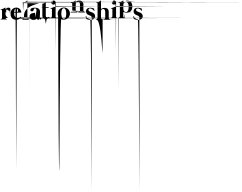

<svg xmlns="http://www.w3.org/2000/svg" viewBox="-20 -770 9433 7497"><path d="M308.6 -471.7Q319.3 -471.7 328.1 -470.7Q337.9 -468.8 344.7 -466.8Q352.5 -463.9 358.4 -460.9Q364.3 -457 368.2 -453.1Q372.1 -448.2 376 -443.4Q378.9 -438.5 380.9 -432.6Q382.8 -426.8 383.8 -420.9Q384.8 -414.1 384.8 -408.2Q384.8 -395.5 380.9 -356.4Q377.9 -317.4 370.1 -250Q362.3 -302.7 354.5 -330.1Q347.7 -356.4 338.9 -356.4Q324.2 -356.4 314.5 -358.4Q303.7 -360.4 297.9 -364.3Q293 -367.2 288.1 -371.1Q283.2 -375 279.3 -378.9Q275.4 -382.8 271.5 -386.7Q267.6 -390.6 264.6 -393.6Q261.7 -397.5 257.8 -399.4Q253.9 -400.4 249 -400.4Q244.1 -400.4 240.2 -399.4Q235.4 -397.5 231.4 -394.5Q226.6 -391.6 221.7 -351.6Q216.8 -310.5 212.9 -232.4Q209 -294.9 210.9 -319.3Q212.9 -342.8 219.7 -329.1Q207 -314.5 200.2 -296.9Q194.3 -278.3 194.3 -256.8Q194.3 -241.2 194.3 -225.6Q195.3 -209 198.2 -192.4Q204.1 -162.1 224.6 -133.8Q245.1 -104.5 293.9 -84Q244.1 -74.2 220.7 -66.4Q197.3 -57.6 201.2 -52.7Q204.1 -46.9 208 -43Q211.9 -38.1 215.8 -35.2Q220.7 -32.2 224.6 -29.3Q229.5 -27.3 234.4 -26.4Q238.3 -26.4 241.2 -25.4Q244.1 -24.4 246.1 -23.4Q248 -23.4 250 -22.5Q251 -21.5 252 -20.5Q252.9 -19.5 252.9 -18.6Q253.9 -17.6 252.9 -15.6Q252.9 -14.6 252 -13.7Q252 -12.7 250 -10.7Q249 -9.8 247.1 -9.8Q245.1 -8.8 244.1 -8.8Q231.4 -8.8 216.8 -8.8Q203.1 -8.8 194.3 -8.8Q193.4 -8.8 192.4 -8.8Q190.4 -8.8 190.4 -8.8Q166 -8.8 127 -8.8Q87.9 -8.8 64.5 -8.8Q63.5 -8.8 61.5 -8.8Q60.5 -8.8 58.6 -8.8Q49.8 -8.8 34.2 -8.8Q17.6 -8.8 8.8 -8.8Q6.8 -8.8 4.9 -9.8Q3.9 -9.8 2.9 -10.7Q2 -12.7 1 -13.7Q0 -14.6 0 -15.6Q0 -17.6 0 -18.6Q0 -19.5 1 -20.5Q2 -22.5 2.9 -23.4Q4.9 -23.4 6.8 -23.4Q8.8 -24.4 12.7 -25.4Q15.6 -26.4 19.5 -26.4Q24.4 -28.3 28.3 -30.3Q32.2 -32.2 37.1 -35.2Q41 -38.1 44.9 -42Q48.8 -46.9 52.7 -52.7Q55.7 -58.6 57.6 -66.4Q59.6 -74.2 59.6 -84Q59.6 -154.3 59.6 -233.4Q59.6 -312.5 59.6 -366.2Q59.6 -369.1 58.6 -371.1Q56.6 -373 53.7 -374Q53.7 -374 51.8 -374Q49.8 -374 46.9 -375Q43 -376 39.1 -377Q36.1 -377.9 32.2 -378.9Q28.3 -379.9 24.4 -379.9Q20.5 -380.9 16.6 -381.8Q13.7 -382.8 11.7 -383.8Q9.8 -384.8 8.8 -384.8Q4.9 -385.7 3.9 -386.7Q2 -388.7 2 -391.6Q2 -393.6 3.9 -396.5Q4.9 -398.4 8.8 -398.4Q18.6 -401.4 29.3 -404.3Q40 -407.2 50.8 -411.1Q62.5 -414.1 73.2 -418.9Q85 -422.9 96.7 -427.7Q108.4 -432.6 119.1 -438.5Q130.9 -443.4 140.6 -449.2Q152.3 -455.1 162.1 -460.9Q171.9 -466.8 179.7 -471.7Q182.6 -473.6 184.6 -473.6Q186.5 -474.6 189.5 -474.6Q191.4 -474.6 192.4 -472.7Q194.3 -470.7 194.3 -466.8Q194.3 -449.2 194.3 -428.7Q194.3 -408.2 194.3 -394.5Q203.1 -414.1 214.8 -428.7Q226.6 -443.4 242.2 -453.1Q256.8 -462.9 273.4 -466.8Q290 -471.7 308.6 -471.7Z M540 -276.4Q536.1 -276.4 534.2 -274.4Q532.2 -271.5 532.2 -267.6Q532.2 -242.2 534.2 -220.7Q537.1 -199.2 541 -179.7Q545.9 -162.1 552.7 -147.5Q558.6 -131.8 567.4 -120.1Q576.2 -108.4 586.9 -99.6Q597.7 -91.8 610.4 -85.9Q623 -81.1 637.7 -78.1Q653.3 -75.2 669.9 -75.2Q682.6 -75.2 694.3 -76.2Q706.1 -78.1 715.8 -80.1Q726.6 -83 735.4 -85.9Q744.1 -88.9 751 -91.8Q758.8 -95.7 764.6 -99.6Q770.5 -103.5 775.4 -106.4Q779.3 -109.4 783.2 -111.3Q787.1 -113.3 789.1 -114.3Q793 -115.2 795.9 -115.2Q797.9 -115.2 799.8 -113.3Q802.7 -110.4 802.7 -107.4Q802.7 -104.5 799.8 -99.6Q799.8 -98.6 797.9 -95.7Q795.9 -92.8 793 -87.9Q790 -84 2351.6 -78.1Q3913.1 -73.2 7038.1 -68.4Q3903.3 -62.5 2332 -55.7Q760.7 -49.8 752.9 -43.9Q746.1 -38.1 736.3 -32.2Q727.5 -26.4 716.8 -21.5Q707 -15.6 695.3 -11.7Q683.6 -6.8 669.9 -3.9Q657.2 0 641.6 1Q627 2.9 610.4 2.9Q585.9 2.9 562.5 -1Q539.1 -4.9 519.5 -12.7Q499 -21.5 481.4 -32.2Q464.8 -43.9 450.2 -58.6Q435.5 -74.2 424.8 -91.8Q414.1 -110.4 406.2 -131.8Q398.4 -154.3 394.5 -178.7Q391.6 -203.1 391.6 -231.4Q391.6 -260.7 395.5 -286.1Q400.4 -312.5 410.2 -335Q419.9 -357.4 432.6 -377Q445.3 -396.5 460.9 -411.1Q476.6 -426.8 495.1 -438.5Q512.7 -450.2 533.2 -458Q553.7 -466.8 574.2 -469.7Q594.7 -473.6 615.2 -473.6Q634.8 -473.6 652.3 -470.7Q668.9 -468.8 684.6 -462.9Q699.2 -458 711.9 -450.2Q724.6 -443.4 735.4 -435.5Q746.1 -426.8 754.9 -417Q763.7 -407.2 771.5 -397.5Q778.3 -386.7 784.2 -376Q790 -365.2 793.9 -355.5Q798.8 -344.7 801.8 -335Q804.7 -325.2 806.6 -315.4Q807.6 -305.7 808.6 -298.8Q810.5 -291 810.5 -286.1Q810.5 -284.2 809.6 -282.2Q808.6 -280.3 807.6 -279.3Q805.7 -278.3 803.7 -277.3Q800.8 -277.3 797.9 -277.3Q733.4 -276.4 661.1 -276.4Q587.9 -276.4 540 -276.4ZM534.2 -308.6Q534.2 -307.6 534.2 -306.6Q534.2 -305.7 535.2 -304.7Q536.1 -302.7 540 -302.7Q541 -302.7 543 -302.7Q545.9 -302.7 549.8 -302.7Q554.7 -302.7 559.6 -302.7Q565.4 -303.7 571.3 -303.7Q577.1 -303.7 584 -304.7Q590.8 -304.7 597.7 -304.7Q604.5 -304.7 610.4 -305.7Q617.2 -305.7 623 -305.7Q629.9 -305.7 635.7 -306.6Q640.6 -306.6 645.5 -306.6Q649.4 -306.6 652.3 -307.6Q656.2 -307.6 657.2 -307.6Q661.1 -307.6 665 -310.5Q669.9 -312.5 673.8 -315.4Q678.7 -318.4 680.7 -324.2Q683.6 -329.1 683.6 -336.9Q683.6 -344.7 682.6 -352.5Q681.6 -361.3 679.7 -371.1Q676.8 -380.9 673.8 -389.6Q670.9 -398.4 666 -407.2Q662.1 -415 656.2 -422.9Q651.4 -429.7 644.5 -436.5Q637.7 -442.4 628.9 1142.6Q621.1 2727.5 611.3 5902.3Q603.5 2727.5 596.7 1142.6Q590.8 -438.5 585 -439.5Q585 -439.5 585 -439.5Q579.1 -435.5 574.2 -429.7Q569.3 -423.8 565.4 -417Q561.5 -410.2 557.6 -403.3Q554.7 -396.5 550.8 -387.7Q547.9 -379.9 545.9 -372.1Q543.9 -364.3 542 -356.4Q541 -348.6 539.1 -341.8Q538.1 -335 537.1 -328.1Q536.1 -322.3 536.1 -317.4Q535.2 -312.5 534.2 -308.6Z M1049.8 -742.2Q1049.8 -746.1 1048.8 -748Q1046.9 -750 1044.9 -750Q1043 -750 1040 -749Q1038.1 -748 1035.2 -747.1Q1026.4 -741.2 1016.6 -735.4Q1006.8 -729.5 997.1 -723.6Q986.3 -718.8 975.6 -713.9Q963.9 -708 953.1 -703.1Q940.4 -698.2 2579.1 -694.3Q4217.8 -689.5 7506.8 -685.5Q4195.3 -682.6 2535.2 -679.7Q874 -675.8 864.3 -673.8Q860.4 -672.9 858.4 -670.9Q856.4 -668.9 856.4 -667Q857.4 -664.1 859.4 -662.1Q860.4 -661.1 864.3 -660.2Q864.3 -660.2 866.2 -659.2Q869.1 -659.2 872.1 -658.2Q876 -357.4 878.9 -356.4Q882.8 -355.5 886.7 -654.3Q890.6 -353.5 894.5 -352.5Q898.4 -351.6 901.4 -651.4Q905.3 -650.4 906.2 -649.4Q908.2 -649.4 909.2 -649.4Q912.1 -648.4 1063.5 -646.5Q1214.8 -643.6 1514.6 -640.6Q1357.4 -604.5 1252 -559.6Q1146.5 -515.6 1079.1 -465.8Q1036.1 -433.6 1007.8 -400.4Q978.5 -366.2 960 -332Q925.8 -268.6 920.9 -204.1Q915 -140.6 915 -81.1Q915 -70.3 912.1 -62.5Q910.2 -53.7 906.2 -47.9Q901.4 -42 896.5 -37.1Q891.6 -32.2 885.7 -28.3Q879.9 -24.4 874 -21.5Q869.1 -19.5 864.3 -17.6Q858.4 -16.6 854.5 -15.6Q850.6 -13.7 848.6 -13.7Q846.7 -13.7 844.7 -13.7Q843.8 -12.7 842.8 -10.7Q841.8 -9.8 841.8 -8.8Q841.8 -7.8 841.8 -5.9Q841.8 -4.9 842.8 -3.9Q843.8 -2.9 844.7 -1Q845.7 0 846.7 0Q848.6 1 850.6 1Q900.4 1 973.6 1Q1047.9 1 1113.3 1Q1114.3 1 1116.2 0Q1118.2 0 1119.1 -1Q1120.1 2957 1121.1 2956.1Q1121.1 2956.1 1121.1 2956.1Q1122.1 2955.1 1122.1 -5.9Q1122.1 -7.8 1122.1 -8.8Q1122.1 -9.8 1122.1 -10.7Q1121.1 -11.7 1119.1 -12.7Q1118.2 -13.7 1116.2 -13.7Q1113.3 -14.6 1109.4 -15.6Q1106.4 -16.6 1100.6 -17.6Q1095.7 -19.5 1089.8 -21.5Q1085 -24.4 1079.1 -28.3Q1073.2 -32.2 1068.4 -37.1Q1063.5 -42 1058.6 -47.9Q1054.7 -53.7 1051.8 -62.5Q1049.8 -70.3 1049.8 -81.1Q1049.8 -161.1 1049.8 -271.5Q1049.8 -381.8 1049.8 -498Q1049.8 -560.5 1049.8 -622.1Q1049.8 -684.6 1049.8 -742.2Z M1579.1 -52.7Q1583 -53.7 1585.9 -52.7Q1587.9 -51.8 1589.8 -49.8Q1592.8 -47.9 1592.8 -44.9Q1592.8 -42 1589.8 -39.1Q1588.9 -36.1 1586.9 -32.2Q1584 -29.3 1580.1 -25.4Q1576.2 -22.5 1572.3 -18.6Q1567.4 -14.6 1562.5 -11.7Q1556.6 -8.8 1550.8 -5.9Q1543.9 -2.9 1535.2 -1Q1527.3 -48.8 1517.6 -46.9Q1507.8 -45.9 1497.1 3.9Q1482.4 3.9 1469.7 1Q1457 -2 1446.3 -7.8Q1435.5 -13.7 1428.7 -20.5Q1421.9 -28.3 1417 -36.1Q1417 -38.1 1415 -39.1Q1413.1 -39.1 1411.1 -39.1Q1410.2 -39.1 1408.2 -38.1Q1406.2 -37.1 1405.3 -36.1Q1404.3 -35.2 1402.3 -33.2Q1400.4 -30.3 1396.5 -27.3Q1392.6 -24.4 1386.7 -20.5Q1380.9 -17.6 1374 -12.7Q1367.2 -8.8 1358.4 -4.9Q1349.6 -2 1339.8 1Q1331.1 3.9 1318.4 5.9Q1306.6 6.8 1293.9 6.8Q1271.5 6.8 1252.9 3.9Q1234.4 1 1219.7 -4.9Q1204.1 -10.7 1191.4 -18.6Q1179.7 -27.3 1169.9 -37.1Q1161.1 -46.9 1154.3 -57.6Q1147.5 -69.3 1143.6 -82Q1138.7 -94.7 1136.7 -107.4Q1134.8 -121.1 1134.8 -132.8Q1134.8 -152.3 1139.6 -169.9Q1145.5 -186.5 1156.2 -202.1Q1168 -216.8 1181.6 -227.5Q1196.3 -238.3 1213.9 -246.1Q1223.6 -249 1234.4 -252Q1244.1 -254.9 1253.9 -256.8Q1264.6 -257.8 1275.4 -259.8Q1285.2 -261.7 1294.9 -263.7Q1305.7 -265.6 1315.4 -267.6Q1325.2 -269.5 1335 -272.5Q1344.7 -275.4 1354.5 -229.5Q1364.3 -184.6 1372.1 -89.8Q1380.9 -196.3 1387.7 -253.9Q1394.5 -311.5 1398.4 -321.3Q1402.3 -331.1 1403.3 -341.8Q1405.3 -352.5 1405.3 -362.3Q1405.3 -371.1 1404.3 -378.9Q1403.3 -386.7 1401.4 -393.6Q1399.4 -401.4 1396.5 -407.2Q1393.6 -414.1 1389.6 -419.9Q1385.7 -424.8 1380.9 -429.7Q1377 -433.6 1371.1 -437.5Q1366.2 -441.4 1360.4 -442.4Q1355.5 -443.4 1349.6 -443.4Q1338.9 -443.4 1331.1 -440.4Q1323.2 -437.5 1318.4 -432.6Q1313.5 -427.7 1309.6 -420.9Q1305.7 -414.1 1302.7 -406.2Q1299.8 -399.4 1296.9 -390.6Q1293.9 -382.8 1291 -375Q1289.1 -366.2 1285.2 -359.4Q1280.3 -351.6 1275.4 -345.7Q1270.5 -340.8 1264.6 -337.9Q1258.8 -334 1252 -332Q1245.1 -329.1 1238.3 -328.1Q1231.4 -327.1 1224.6 -327.1Q1217.8 -327.1 1211.9 -327.1Q1206.1 -328.1 1200.2 -331.1Q1195.3 -333 1190.4 -335.9Q1186.5 -338.9 1182.6 -342.8Q1178.7 -346.7 1175.8 -350.6Q1172.9 -355.5 1170.9 -360.4Q1169.9 -366.2 1168.9 -371.1Q1167 -377 1167 -382.8Q1167 -390.6 1168.9 -398.4Q1170.9 -406.2 1175.8 -414.1Q1178.7 -420.9 1185.5 -428.7Q1192.4 -435.5 1202.1 -441.4Q1211.9 -447.3 1224.6 -453.1Q1238.3 -458 1253.9 -461.9Q1270.5 -465.8 1291 -467.8Q1311.5 -469.7 1335.9 -469.7Q1364.3 -469.7 1387.7 -466.8Q1412.1 -463.9 1431.6 -459Q1451.2 -453.1 1466.8 -445.3Q1482.4 -436.5 1495.1 -425.8Q1507.8 -415 1516.6 -402.3Q1526.4 -388.7 1531.2 -373Q1537.1 -357.4 1540 -338.9Q1542 -321.3 1542 -300.8Q1542 -276.4 1542 -253.9Q1541 -230.5 1539.1 -210Q1538.1 -188.5 1537.1 -169.9Q1536.1 -151.4 1535.2 -134.8Q1534.2 -118.2 1535.2 -104.5Q1535.2 -90.8 1536.1 -81.1Q1538.1 -70.3 1541 -63.5Q1543.9 -56.6 1550.8 -54.7Q1552.7 -53.7 1555.7 -52.7Q1559.6 -52.7 1562.5 -52.7Q1566.4 -51.8 1571.3 -51.8Q1575.2 -51.8 1579.1 -52.7Z M1893.6 -111.3Q1898.4 -63.5 1901.4 -63.5Q1904.3 -63.5 1906.2 -110.4Q1909.2 -107.4 1916 -104.5Q1923.8 -101.6 1937.5 -98.6Q1918 -90.8 1904.3 -84Q1891.6 -76.2 1884.8 -69.3Q1877.9 -63.5 1870.1 -57.6Q1861.3 -51.8 1853.5 -46.9Q1844.7 -42 1835 -38.1Q1826.2 -35.2 1815.4 -32.2Q1804.7 -29.3 1793.9 19.5Q1783.2 68.4 1771.5 163.1Q1758.8 78.1 1746.1 29.3Q1734.4 -20.5 1721.7 -33.2Q1710 -36.1 1698.2 -42Q1687.5 -47.9 1677.7 -55.7Q1668 -48.8 1660.2 -60.5Q1651.4 -72.3 1645.5 -101.6Q1639.6 -116.2 1636.7 -134.8Q1633.8 -153.3 1633.8 -174.8Q1633.8 -245.1 1633.8 -324.2Q1633.8 -403.3 1633.8 -456.1Q1633.8 -458 1632.8 -459Q1631.8 -460 1629.9 -460Q1627 -460 1623 -460Q1619.1 -460 1616.2 -460Q1610.4 -460 1606.4 -460Q1603.5 -460 1601.6 -461.9Q1601.6 -461.9 1601.6 -461.9Q1601.6 -462.9 1619.1 -463.9Q1638.7 -465.8 1678.7 -468.8Q1638.7 -471.7 1620.1 -475.6Q1601.6 -479.5 1604.5 -482.4Q1607.4 -486.3 1611.3 -488.3Q1615.2 -490.2 1618.2 -490.2Q1621.1 -490.2 1624 -490.2Q1627 -490.2 1629.9 -490.2Q1630.9 -490.2 1631.8 -490.2Q1632.8 -491.2 1632.8 -494.1Q1632.8 -523.4 1632.8 -557.6Q1632.8 -591.8 1632.8 -614.3Q1632.8 -619.1 1634.8 -622.1Q1636.7 -625 1641.6 -626Q1647.5 -627 1654.3 -628.9Q1661.1 -630.9 1668.9 -632.8Q1675.8 -634.8 1682.6 -637.7Q1690.4 -639.6 1697.3 -642.6Q1705.1 -645.5 1712.9 -649.4Q1719.7 -652.3 1726.6 -656.2Q1734.4 -659.2 1740.2 -662.1Q1746.1 -666 1752.9 -669.9Q1755.9 -670.9 1757.8 -671.9Q1758.8 -671.9 1758.8 -671.9Q1760.7 -670.9 1762.7 -670.9Q1764.6 -669.9 1766.6 -667Q1767.6 -665 1767.6 -661.1Q1767.6 -619.1 1767.6 -572.3Q1767.6 -525.4 1767.6 -494.1Q1767.6 -492.2 1768.6 -491.2Q1769.5 -490.2 1771.5 -490.2Q1794.9 -490.2 1821.3 -490.2Q1847.7 -490.2 1865.2 -490.2Q1871.1 -490.2 1875 -489.3Q1878.9 -489.3 1880.9 -489.3Q1881.8 -488.3 1882.8 -486.3Q1883.8 -485.4 1883.8 -482.4Q1883.8 -479.5 1881.8 -476.6Q1879.9 -472.7 1877 -468.8Q1873 -464.8 1869.1 -463.9Q1865.2 -461.9 1860.4 -461.9Q1837.9 -461.9 1813.5 -461.9Q1788.1 -461.9 1771.5 -461.9Q1770.5 -461.9 1768.6 -460.9Q1767.6 -460 1767.6 -459Q1767.6 -381.8 1767.6 -295.9Q1767.6 -209 1767.6 -150.4Q1767.6 -144.5 1768.6 -137.7Q1770.5 -131.8 1772.5 -127Q1774.4 -121.1 1777.3 -117.2Q1781.2 -112.3 1784.2 -108.4Q1788.1 -105.5 1793 -102.5Q1796.9 -100.6 1802.7 -98.6Q1807.6 -97.7 1813.5 -95.7Q1818.4 -94.7 1823.2 -94.7Q1834 -94.7 1844.7 -96.7Q1854.5 -97.7 1863.3 -100.6Q1873 -103.5 1880.9 -106.4Q1888.7 -109.4 1893.6 -111.3Z M2142.6 -137.7Q2142.6 -127.9 2144.5 -120.1Q2146.5 -112.3 2150.4 -106.4Q2154.3 -99.6 2158.2 -95.7Q2163.1 -90.8 2168 -86.9Q2173.8 -84 2178.7 -82Q2183.6 -79.1 2188.5 -78.1Q2193.4 -76.2 2197.3 -76.2Q2200.2 -75.2 2202.1 -75.2Q2205.1 -75.2 2206.1 -74.2Q2208 -73.2 2208 -72.3Q2209 -70.3 2209 -69.3Q2209 -68.4 2209 -67.4Q2209 -65.4 2208 -64.5Q2207 -62.5 2206.1 -61.5Q2206.1 -61.5 2204.1 -60.5Q2203.1 -59.6 2200.2 -59.6Q2153.3 -59.6 2083 -59.6Q2012.7 -59.6 1949.2 -59.6Q1947.3 -59.6 1945.3 -60.5Q1944.3 -61.5 1943.4 -61.5Q1942.4 -63.5 1941.4 -64.5Q1940.4 -65.4 1940.4 -67.4Q1940.4 -67.4 1940.4 -69.3Q1940.4 -70.3 1941.4 -71.3Q1942.4 -71.3 1943.4 -72.3Q1945.3 -73.2 1947.3 -74.2Q1949.2 -75.2 1953.1 -76.2Q1956.1 -77.1 1961.9 -79.1Q1966.8 -80.1 1971.7 -83Q1976.6 -85 1981.4 -87.9Q1986.3 -90.8 1991.2 -95.7Q1996.1 -100.6 1999 -107.4Q2002.9 -113.3 2004.9 -121.1Q2007.8 -128.9 2007.8 -138.7Q2007.8 -190.4 2007.8 -268.6Q2007.8 -347.7 2007.8 -417Q2007.8 -419.9 2005.9 -421.9Q2004.9 -423.8 2001 -424.8Q2001 -424.8 1999 -424.8Q1997.1 -424.8 1994.1 -425.8Q1991.2 -427.7 1988.3 -428.7Q1984.4 -429.7 1980.5 -429.7Q1975.6 -430.7 1972.7 -431.6Q1968.8 -432.6 1965.8 -432.6Q1962.9 -433.6 1960 -434.6Q1958 -434.6 1957 -434.6Q1954.1 -435.5 1952.1 -437.5Q1950.2 -439.5 1950.2 -442.4Q1950.2 -444.3 1952.1 -446.3Q1954.1 -448.2 1957 -449.2Q1966.8 -451.2 1978.5 -455.1Q1989.3 -458 2000 -461.9Q2011.7 -465.8 2023.4 -469.7Q2035.2 -474.6 2046.9 -478.5Q2057.6 -483.4 2068.4 -488.3Q2080.1 -494.1 2090.8 -500Q2100.6 -504.9 2578.1 -511.7Q3054.7 -517.6 3998 -524.4Q3065.4 -524.4 2600.6 -525.4Q2134.8 -526.4 2137.7 -526.4Q2139.6 -525.4 2140.6 -523.4Q2142.6 -521.5 2142.6 -517.6Q2142.6 -446.3 2142.6 -339.8Q2142.6 -233.4 2142.6 -137.7ZM2152.3 -670.9Q2152.3 -663.1 2151.4 -179.7Q2149.4 302.7 2146.5 1259.8Q2143.6 317.4 2138.7 -151.4Q2134.8 -620.1 2128.9 -614.3Q2122.1 -608.4 2115.2 -604.5Q2109.4 -599.6 2101.6 -596.7Q2093.8 -593.8 2085.9 -592.8Q2077.1 -590.8 2068.4 -590.8Q2059.6 -590.8 2051.8 -592.8Q2043.9 -593.8 2036.1 -596.7Q2029.3 -599.6 2022.5 -604.5Q2016.6 -608.4 2010.7 -614.3Q2004.9 -619.1 2001 -625Q1997.1 -631.8 1994.1 -638.7Q1991.2 -646.5 1990.2 -654.3Q1988.3 -662.1 1988.3 -669.9Q1988.3 -678.7 1989.3 -685.5Q1990.2 -692.4 1994.1 -700.2Q1998 -707 2002 -713.9Q2006.8 -719.7 2012.7 -725.6Q2018.6 -631.8 2025.4 -635.7Q2032.2 -640.6 2039.1 -743.2Q2046.9 -746.1 2055.7 -748Q2063.5 -750 2072.3 -750Q2081.1 -750 2089.8 -748Q2097.7 -747.1 2105.5 -744.1Q2113.3 -741.2 2119.1 -736.3Q2125 -732.4 2130.9 -726.6Q2135.7 -721.7 2139.6 -715.8Q2144.5 -710 2147.5 -702.1Q2150.4 -694.3 2151.4 -686.5Q2152.3 -679.7 2152.3 -670.9Z M2475.6 -475.6Q2501 -475.6 2525.4 -471.7Q2548.8 -466.8 2571.3 -458Q2592.8 -449.2 2611.3 -436.5Q2629.9 -423.8 2644.5 -408.2Q2660.2 -391.6 2672.9 -373Q2684.6 -354.5 2693.4 -333Q2702.1 -311.5 2706.1 -288.1Q2710 -265.6 2710.9 -241.2Q2710.9 -215.8 2706.1 -192.4Q2701.2 -169.9 2691.4 -147.5Q2682.6 -126 2668.9 -106.4Q2656.2 -87.9 2639.6 -72.3Q2623 -55.7 2603.5 -42Q2584 -29.3 2561.5 -19.5Q2539.1 -9.8 2515.6 -5.9Q2491.2 -1 2465.8 -1Q2440.4 -1 2417 -4.9Q2392.6 -9.8 2371.1 -18.6Q2349.6 -27.3 2330.1 1452.1Q2311.5 2931.6 2296.9 5901.4Q2281.2 5900.4 2269.5 4389.6Q2256.8 2877.9 2249 -143.6Q2240.2 -165 2235.4 -187.5Q2230.5 -210.9 2230.5 -235.4Q2230.5 -260.7 2235.4 -284.2Q2240.2 -306.6 2250 -329.1Q2259.8 -350.6 2272.5 -370.1Q2285.2 -388.7 2301.8 -405.3Q2318.4 -420.9 2337.9 -434.6Q2357.4 -447.3 2379.9 -457Q2402.3 -466.8 2426.8 -470.7Q2450.2 -475.6 2475.6 -475.6ZM2470.7 -27.3Q2482.4 -27.3 2493.2 -32.2Q2503.9 -36.1 2512.7 -44.9Q2521.5 -52.7 2529.3 -64.5Q2537.1 -75.2 2542 -89.8Q2547.9 -104.5 2552.7 -121.1Q2556.6 -137.7 2559.6 -157.2Q2562.5 -176.8 2564.5 -196.3Q2565.4 -216.8 2565.4 -239.3Q2565.4 -260.7 2564.5 -281.2Q2562.5 -301.8 2559.6 -320.3Q2556.6 -339.8 2552.7 -356.4Q2547.9 -374 2542 -387.7Q2536.1 -402.3 2529.3 -414.1Q2521.5 -424.8 2512.7 -432.6Q2503.9 -441.4 2493.2 -445.3Q2482.4 -450.2 2470.7 -450.2Q2459 -450.2 2448.2 -446.3Q2437.5 -442.4 2428.7 -433.6Q2419.9 -425.8 2412.1 -414.1Q2405.3 -403.3 2398.4 -388.7Q2392.6 -375 2388.7 -358.4Q2383.8 -340.8 2380.9 -322.3Q2377.9 -302.7 2376 -282.2Q2375 -261.7 2375 -240.2Q2375 -217.8 2376 -197.3Q2377.9 -177.7 2380.9 -158.2Q2383.8 -138.7 2388.7 -122.1Q2392.6 -105.5 2398.4 -90.8Q2405.3 -76.2 2412.1 -65.4Q2419.9 -53.7 2428.7 -45.9Q2437.5 -37.1 2448.2 -32.2Q2459 -27.3 2470.7 -27.3Z M3294.9 -298.8Q3297.9 -297.9 3298.8 -297.9Q3300.8 -296.9 3301.8 -295.9Q3301.8 -294.9 3302.7 -293.9Q3302.7 -293 3302.7 -291Q3302.7 -289.1 3301.8 -288.1Q3300.8 -287.1 3299.8 -286.1Q3297.9 -285.2 3296.9 -284.2Q3294.9 -284.2 3293 -284.2Q3279.3 -284.2 3262.7 -284.2Q3247.1 -284.2 3235.4 -284.2Q3234.4 -284.2 3233.4 -284.2Q3231.4 -284.2 3230.5 -284.2Q3207 -284.2 3167 -284.2Q3127.9 -284.2 3104.5 -284.2Q3103.5 -284.2 3102.5 -284.2Q3100.6 -284.2 3099.6 -284.2Q3087.9 -284.2 3070.3 -284.2Q3052.7 -284.2 3041 -284.2Q3039.1 -284.2 3038.1 -284.2Q3036.1 -285.2 3035.2 -286.1Q3034.2 -287.1 3034.2 -289.1Q3033.2 -290 3033.2 -291Q3033.2 -293 3033.2 -293.9Q3033.2 -294.9 3034.2 -295.9Q3035.2 -297.9 3037.1 -297.9Q3038.1 -298.8 3040 -298.8Q3043 -298.8 3045.9 -299.8Q3048.8 -300.8 3054.7 -301.8Q3058.6 -303.7 3064.5 -305.7Q3069.3 -307.6 3074.2 -310.5Q3080.1 -314.5 3084 -319.3Q3088.9 -324.2 3093.8 -330.1Q3097.7 -335.9 3099.6 -343.8Q3101.6 -352.5 3101.6 -362.3Q3101.6 -408.2 3101.6 -460Q3101.6 -511.7 3101.6 -545.9Q3101.6 -546.9 3101.6 -547.9Q3101.6 -548.8 3101.6 -549.8Q3101.6 -555.7 3101.6 -564.5Q3101.6 -572.3 3101.6 -578.1Q3101.6 -588.9 3100.6 -599.6Q3099.6 -609.4 3098.6 -621.1Q3096.7 -631.8 3093.8 -642.6Q3090.8 -652.3 3085.9 -661.1Q3082 -669.9 3076.2 -677.7Q3069.3 -684.6 3061.5 -691.4Q3052.7 -697.3 3042 -700.2Q3030.3 -703.1 3016.6 -703.1Q3002 -703.1 2991.2 -700.2Q2979.5 -697.3 2971.7 -691.4Q2962.9 -684.6 2957 -677.7Q2951.2 -670.9 2947.3 -663.1Q2943.4 -654.3 2941.4 -645.5Q2939.5 -636.7 2938.5 -627Q2937.5 -617.2 2937.5 -608.4Q2936.5 -600.6 2936.5 -592.8Q2936.5 -535.2 2936.5 -470.7Q2936.5 -405.3 2936.5 -362.3Q2936.5 -352.5 2938.5 -343.8Q2940.4 -335.9 2944.3 -330.1Q2948.2 -324.2 2953.1 -319.3Q2957 -314.5 2961.9 -310.5Q2967.8 -307.6 2972.7 -305.7Q2977.5 -303.7 2982.4 -301.8Q2987.3 -300.8 2990.2 -299.8Q2994.1 -298.8 2996.1 -298.8Q2999 -297.9 3000 -297.9Q3002 -296.9 3002 -295.9Q3002.9 -294.9 3003.9 -293.9Q3003.9 -293 3002.9 -291Q3002.9 -330.1 3002.9 -348.6Q3002 -367.2 3000 -366.2Q3000 -325.2 2998 -304.7Q2996.1 -284.2 2994.1 -284.2Q2931.6 -284.2 2861.3 -284.2Q2791 -284.2 2743.2 -284.2Q2741.2 -284.2 2739.3 -284.2Q2738.3 -285.2 2737.3 -286.1Q2735.4 -287.1 2734.4 -289.1Q2733.4 -290 2733.4 -291Q2733.4 -293 2733.4 -293.9Q2733.4 -294.9 2734.4 -295.9Q2735.4 -297.9 2736.3 -297.9Q2738.3 -298.8 2740.2 -298.8Q2742.2 -298.8 2746.1 -299.8Q2749 -300.8 2754.9 -301.8Q2759.8 -303.7 2764.6 -305.7Q2769.5 -307.6 2774.4 -310.5Q2779.3 -314.5 2934.6 -319.3Q3088.9 -324.2 3392.6 -330.1Q3095.7 -336.9 2948.2 -344.7Q2800.8 -353.5 2800.8 -363.3Q2800.8 -432.6 2800.8 -510.7Q2800.8 -588.9 2800.8 -640.6Q2800.8 -643.6 2798.8 -646.5Q2797.9 -648.4 2793.9 -649.4Q2793.9 -649.4 2792 -649.4Q2790 -649.4 2787.1 -650.4Q2784.2 -651.4 2781.2 -652.3Q2777.3 -653.3 2773.4 -654.3Q2769.5 -654.3 2765.6 -655.3Q2761.7 -656.2 2758.8 -657.2Q2754.9 -658.2 2752.9 -659.2Q2751 -660.2 2750 -660.2Q2747.1 -661.1 2745.1 -662.1Q2743.2 -664.1 2743.2 -667Q2743.2 -668.9 2745.1 -670.9Q2747.1 -672.9 2750 -673.8Q2759.8 -675.8 4420.9 -679.7Q6081.1 -682.6 9392.6 -685.5Q6104.5 -689.5 4465.8 -694.3Q2827.1 -698.2 2838.9 -703.1Q2849.6 -708 2861.3 -713.9Q2872.1 -718.8 2883.8 -724.6Q2893.6 -730.5 2903.3 -736.3Q2913.1 -742.2 2922.9 -748Q2923.8 -749 2925.8 -749Q2927.7 -750 2930.7 -750Q2932.6 -750 2933.6 -748Q2935.5 -746.1 2935.5 -742.2Q2935.5 -731.4 2935.5 -719.7Q2935.5 -707 2935.5 -699.2Q2940.4 -703.1 2946.3 -708Q2953.1 -712.9 2959 -716.8Q2965.8 -721.7 2973.6 -725.6Q2981.4 -728.5 2989.3 -732.4Q2998 -735.4 3006.8 -738.3Q3016.6 -741.2 3027.3 -743.2Q3038.1 -745.1 3048.8 -746.1Q3060.5 -747.1 3073.2 -747.1Q3093.8 -747.1 3111.3 -745.1Q3127.9 -742.2 3142.6 -738.3Q3156.2 -733.4 3168 -727.5Q3179.7 -721.7 3188.5 -713.9Q3197.3 -706.1 3205.1 -697.3Q3211.9 -688.5 3216.8 -678.7Q3220.7 -668.9 3224.6 -659.2Q3228.5 -649.4 3230.5 -638.7Q3232.4 -628.9 3234.4 -618.2Q3235.4 -607.4 3235.4 -596.7Q3236.3 -586.9 3236.3 -577.1Q3236.3 -567.4 3236.3 -557.6Q3236.3 -557.6 3236.3 -556.6Q3236.3 -555.7 3236.3 -555.7Q3236.3 -519.5 3236.3 -460Q3236.3 -399.4 3236.3 -363.3Q3236.3 -353.5 3238.3 -344.7Q3240.2 -336.9 3244.1 -331.1Q3248 -325.2 3252.9 -320.3Q3256.8 -315.4 3262.7 -311.5Q3267.6 -308.6 3272.5 -306.6Q3278.3 -304.7 3282.2 -302.7Q3287.1 -301.8 3290 -300.8Q3293 -299.8 3294.9 -298.8Z M3342.8 -37.1Q3343.8 -36.1 3343.8 -35.2Q3344.7 -35.2 3344.7 -34.2Q3345.7 -33.2 3349.6 -31.2Q3353.5 -29.3 3359.4 -26.4Q3365.2 -23.4 3373 -19.5Q3381.8 -16.6 3392.6 -12.7Q3402.3 -8.8 3415 -5.9Q3428.7 -2.9 3444.3 0Q3459 2.9 3476.6 4.9Q3495.1 5.9 3513.7 5.9Q3537.1 5.9 3557.6 2.9Q3578.1 0 3594.7 -4.9Q3612.3 -9.8 3626 -17.6Q3639.6 -25.4 3651.4 -35.2Q3662.1 -44.9 3669.9 -56.6Q3677.7 -68.4 3683.6 -81.1Q3688.5 -93.8 3690.4 -108.4Q3693.4 -122.1 3693.4 -137.7Q3693.4 -168 3683.6 -192.4Q3673.8 -217.8 3655.3 -237.3Q3636.7 -256.8 3608.4 -271.5Q3581.1 -287.1 3543.9 -297.9Q3526.4 -303.7 3511.7 -309.6Q3497.1 -314.5 3486.3 -320.3Q3475.6 -325.2 3467.8 -330.1Q3459 -335.9 3453.1 -340.8Q3447.3 -346.7 3443.4 -351.6Q3440.4 -357.4 3438.5 -363.3Q3435.5 -368.2 3434.6 -374Q3434.6 -379.9 3434.6 -385.7Q3434.6 -398.4 3437.5 -408.2Q3441.4 -418 3449.2 -425.8Q3456.1 -434.6 3466.8 -438.5Q3478.5 -442.4 3494.1 -442.4Q3508.8 -442.4 3522.5 -439.5Q3537.1 -435.5 3549.8 -429.7Q3563.5 -423.8 3575.2 -417Q3586.9 -409.2 3597.7 -401.4Q3609.4 -392.6 3618.2 -384.8Q3627.9 -376 3634.8 -368.2Q3642.6 -359.4 3648.4 -352.5Q3653.3 -346.7 3657.2 -340.8Q3658.2 -337.9 3661.1 -337.9Q3663.1 -336.9 3665 -337.9Q3667 -338.9 3668 -340.8Q3668.9 -342.8 3668 -344.7Q3668 -345.7 3668 -348.6Q3668 -352.5 3666 -359.4Q3665 -366.2 3664.1 -373Q3663.1 -379.9 3661.1 -386.7Q3659.2 -394.5 3658.2 -401.4Q3657.2 -408.2 3656.2 -415Q3655.3 -421.9 3654.3 -424.8Q3654.3 -428.7 3654.3 -428.7Q3654.3 -429.7 3653.3 -430.7Q3653.3 -431.6 3653.3 -431.6Q3652.3 -431.6 3651.4 -432.6Q3650.4 -433.6 3649.4 -433.6Q3648.4 -433.6 3645.5 -435.5Q3642.6 -436.5 3635.7 -440.4Q3629.9 -442.4 3622.1 -445.3Q3614.3 -448.2 3604.5 -451.2Q3594.7 -454.1 3583 -457Q3571.3 -460 3558.6 -461.9Q3544.9 -463.9 3530.3 -465.8Q3515.6 -466.8 3500 -466.8Q3475.6 -466.8 3456.1 -462.9Q3435.5 -460 3419.9 -453.1Q3404.3 -446.3 3391.6 -437.5Q3378.9 -429.7 3370.1 -418.9Q3361.3 -409.2 3355.5 -398.4Q3348.6 -387.7 3344.7 -376Q3341.8 -364.3 3339.8 -353.5Q3337.9 -342.8 3337.9 -333Q3337.9 -320.3 3339.8 -308.6Q3340.8 -295.9 3343.8 -285.2Q3346.7 -273.4 3352.5 -262.7Q3357.4 -252 3364.3 -242.2Q3371.1 -232.4 3379.9 -223.6Q3388.7 -214.8 3400.4 -207Q3411.1 -199.2 3425.8 -191.4Q3439.5 -184.6 3456.1 -178.7Q3473.6 -171.9 3488.3 -166Q3502.9 -160.2 3512.7 -153.3Q3523.4 -146.5 3532.2 -139.6Q3540 -133.8 3545.9 -127Q3551.8 -120.1 3555.7 -114.3Q3559.6 -107.4 3561.5 -100.6Q3563.5 2905.3 3564.5 2912.1Q3565.4 2918 3565.4 -75.2Q3565.4 -62.5 3566.4 1632.8Q3566.4 3328.1 3569.3 6707Q3550.8 3343.8 3535.2 1663.1Q3518.6 -17.6 3503.9 -17.6Q3492.2 -17.6 3480.5 -19.5Q3468.8 -21.5 3458 -26.4Q3447.3 -30.3 3437.5 -36.1Q3426.8 -41 3418 -46.9Q3409.2 -53.7 3401.4 -60.5Q3392.6 -67.4 3384.8 -75.2Q3377.9 -82 3371.1 -88.9Q3365.2 -95.7 3360.4 -101.6Q3354.5 -108.4 3356.4 -114.3Q3357.4 -119.1 3364.3 -124Q3350.6 -128.9 3346.7 -131.8Q3342.8 -133.8 3346.7 -134.8Q3340.8 -137.7 3335.9 -137.7Q3331.1 -138.7 3329.1 -137.7Q3327.1 -137.7 3325.2 -135.7Q3325.2 -134.8 3325.2 -132.8Q3325.2 -131.8 3325.2 -129.9Q3325.2 -128.9 3326.2 -119.1Q3326.2 -110.4 3328.1 -91.8Q3330.1 -94.7 3331.1 -92.8Q3332 -89.8 3333 -82Q3335 -74.2 3335.9 -67.4Q3336.9 -59.6 3337.9 -52.7Q3338.9 -45.9 3339.8 -43Q3339.8 -40 3339.8 -39.1Q3339.8 -37.1 3340.8 -37.1Q3340.8 -36.1 3342.8 -37.1Z M4283.2 -13.7Q4286.1 -13.7 4287.1 -12.7Q4289.1 -11.7 4290 -10.7Q4290 -9.8 4291 -8.8Q4291 -7.8 4291 -5.9Q4291 -4.9 4290 -3.9Q4289.1 -2.9 4288.1 -1Q4286.1 0 4662.1 0Q5039.1 1 5792 1Q5448.2 1 5200.2 1Q4953.1 0 4781.2 0Q4662.1 0 4575.2 0Q4488.3 0 4427.7 0Q4378.9 0 4345.7 0Q4311.5 0 4289.1 0Q4248 0 4237.3 0Q4227.5 0 4223.6 0Q4222.7 0 4221.7 0Q4219.7 0 4218.8 0Q4194.3 0 4155.3 0Q4116.2 0 4092.8 0Q4091.8 0 4090.8 0Q4089.8 0 4088.9 0Q4077.1 0 4059.6 0Q4041 0 4030.3 0Q4028.3 0 4027.3 -1Q4025.4 -1 4024.4 -2Q4023.4 -2.9 4022.5 -3.9Q4022.5 -5.9 4021.5 -6.8Q4021.5 -8.8 4021.5 -9.8Q4021.5 -10.7 4022.5 -11.7Q4023.4 -13.7 4025.4 -14.6Q4026.4 -14.6 4028.3 -14.6Q4031.2 -14.6 4034.2 -15.6Q4037.1 -16.6 4043 -17.6Q4046.9 -19.5 4052.7 -21.5Q4057.6 -24.4 4062.5 -27.3Q4068.4 -30.3 4072.3 -35.2Q4077.1 -40 4081.1 -45.9Q4084 -51.8 4086.9 -60.5Q4088.9 -68.4 4088.9 -78.1Q4088.9 -124 4088.9 -175.8Q4088.9 -227.5 4088.9 -261.7Q4088.9 -262.7 4088.9 -263.7Q4088.9 -265.6 4088.9 -265.6Q4088.9 -271.5 4088.9 -280.3Q4088.9 -289.1 4088.9 -293.9Q4088.9 -304.7 4087.9 -315.4Q4086.9 -326.2 4085.9 -336.9Q4084 -348.6 4081.1 -358.4Q4078.1 -368.2 4073.2 -377Q4069.3 -385.7 4063.5 -393.6Q4056.6 -401.4 4048.8 -407.2Q4040 -413.1 4029.3 -416Q4017.6 -418.9 4003.9 -418.9Q3989.3 -418.9 3978.5 -416Q3966.8 -413.1 3959 -407.2Q3950.2 -401.4 3944.3 -394.5Q3938.5 -387.7 3934.6 -378.9Q3930.7 -371.1 3928.7 -361.3Q3926.8 -352.5 3925.8 -342.8Q3924.8 -333 3923.8 -325.2Q3923.8 -316.4 3923.8 -308.6Q3923.8 -251 3923.8 -186.5Q3923.8 -121.1 3923.8 -78.1Q3923.8 -68.4 3925.8 -60.5Q3927.7 -51.8 3931.6 -45.9Q3935.5 -40 3939.5 -35.2Q3944.3 -30.3 3949.2 -27.3Q3955.1 -24.4 3960 -21.5Q3964.8 -19.5 3969.7 -17.6Q3974.6 -16.6 4427.7 -15.6Q4881.8 -14.6 5783.2 -14.6Q4885.7 -14.6 4437.5 -13.7Q3989.3 -12.7 3989.3 -10.7Q3990.2 -9.8 3991.2 -8.8Q3991.2 -7.8 3990.2 -5.9Q3990.2 -4.9 3990.2 -3.9Q3989.3 -2.9 3987.3 -1Q3987.3 659.2 3985.4 989.3Q3984.4 1320.3 3981.4 1320.3Q3962.9 1022.5 3942.4 810.5Q3922.9 598.6 3902.3 453.1Q3885.7 334 3869.1 254.9Q3852.5 174.8 3835.9 124Q3817.4 63.5 3798.8 38.1Q3780.3 12.7 3763.7 4.9Q3754.9 1 3746.1 1Q3738.3 0 3730.5 0Q3728.5 0 3726.6 -1Q3725.6 -1 3724.6 -2Q3723.6 -2.9 3722.7 -3.9Q3721.7 -4.9 3721.7 -5.9Q3721.7 -7.8 3721.7 -8.8Q3721.7 -9.8 3722.7 -10.7Q3723.6 -12.7 3724.6 -13.7Q3726.6 -13.7 3728.5 -13.7Q3730.5 -13.7 3734.4 -14.6Q3737.3 -15.6 3743.2 -16.6Q3748 -18.6 3752.9 -20.5Q3757.8 -23.4 3762.7 -26.4Q3767.6 -29.3 3772.5 -34.2Q3777.3 -39.1 3780.3 -44.9Q3784.2 -50.8 3786.1 -59.6Q3789.1 -67.4 3789.1 -77.1Q3789.1 -126 3789.1 -178.7Q3789.1 -232.4 3789.1 -285.2Q3789.1 -384.8 3789.1 -477.5Q3789.1 -571.3 3789.1 -639.6Q3789.1 -642.6 3787.1 -645.5Q3786.1 -647.5 3782.2 -648.4Q3782.2 -648.4 3780.3 -649.4Q3778.3 -650.4 3775.4 -651.4Q3772.5 -651.4 3769.5 -652.3Q3765.6 -653.3 3761.7 -654.3Q3757.8 -654.3 3753.9 -655.3Q3750 -656.2 3747.1 -658.2Q3743.2 -659.2 3741.2 -660.2Q3739.3 -660.2 3738.3 -660.2Q3735.4 -661.1 3733.4 -662.1Q3731.4 -664.1 3731.4 -667Q3731.4 -668.9 3733.4 -670.9Q3735.4 -672.9 3738.3 -673.8Q3748 -675.8 3758.8 -679.7Q3769.5 -682.6 3780.3 -685.5Q3792 -689.5 3803.7 -694.3Q3814.5 -698.2 3827.1 -703.1Q3837.9 -708 3849.6 -713.9Q3860.4 -718.8 3872.1 -724.6Q3881.8 -731.4 3891.6 -736.3Q3901.4 -742.2 3911.1 -748Q3912.1 -749 3914.1 -749Q3916 -750 3918.9 -750Q3920.9 -750 3921.9 -748Q3923.8 -746.1 3923.8 -742.2Q3923.8 -660.2 3923.8 -568.4Q3923.8 -475.6 3923.8 -414.1Q3928.7 -418.9 3934.6 -422.9Q3941.4 -427.7 3947.3 -431.6Q3954.1 -436.5 3961.9 -440.4Q3969.7 -444.3 3977.5 -447.3Q3986.3 -450.2 3995.1 -453.1Q4004.9 -456.1 4015.6 -458Q4026.4 -460 4037.1 -460.9Q4048.8 -461.9 4061.5 -461.9Q4082 -461.9 4099.6 -460Q4116.2 -457 4130.9 -453.1Q4144.5 -448.2 4156.2 -442.4Q4168 -436.5 4176.8 -428.7Q4185.5 -421.9 4193.4 -413.1Q4200.2 -403.3 4205.1 -393.6Q4209 -383.8 4212.9 -374Q4216.8 -364.3 4218.8 -353.5Q4220.7 -343.8 4222.7 -333Q4223.6 -322.3 4223.6 -311.5Q4223.6 -301.8 4224.6 -292Q4224.6 -282.2 4224.6 -273.4Q4224.6 -272.5 4224.6 -271.5Q4224.6 -271.5 4224.6 -271.5Q4224.6 -235.4 4224.6 -174.8Q4224.6 -114.3 4224.6 -78.1Q4224.6 -68.4 4226.6 -60.5Q4228.5 -51.8 4232.4 -45.9Q4236.3 -40 4241.2 -35.2Q4245.1 -30.3 4251 -27.3Q4255.9 -24.4 4260.7 -21.5Q4266.6 -19.5 4270.5 -17.6Q4275.4 -16.6 4278.3 -15.6Q4281.2 -14.6 4283.2 -13.7Z M4502.9 -137.7Q4502.9 -127.9 4504.9 -120.1Q4506.8 -112.3 4510.7 -106.4Q4514.6 -99.6 4518.6 -95.7Q4523.4 -90.8 4528.3 -86.9Q4534.2 -84 4539.1 -82Q4543.9 -79.1 4548.8 -78.1Q4553.7 -76.2 4557.6 -76.2Q4560.5 -75.2 4562.5 -75.2Q4565.4 -75.2 4566.4 -74.2Q4568.4 -73.2 4568.4 -72.3Q4569.3 -70.3 4569.3 -69.3Q4569.3 -68.4 4569.3 -67.4Q4569.3 -65.4 4568.4 -64.5Q4567.4 -62.5 4566.4 -61.5Q4566.4 -61.5 4564.5 -60.5Q4563.5 -59.6 4560.5 -59.6Q4513.7 -59.6 4443.4 -59.6Q4373 -59.6 4309.6 -59.6Q4307.6 -59.6 4305.7 -60.5Q4304.7 -61.5 4303.7 -61.5Q4302.7 -63.5 4301.8 -64.5Q4300.8 -65.4 4300.8 -67.4Q4300.8 -67.4 4300.8 -69.3Q4300.8 -70.3 4301.8 -71.3Q4302.7 -71.3 4303.7 -72.3Q4305.7 -73.2 4307.6 -74.2Q4309.6 -75.2 4313.5 -76.2Q4316.4 -77.1 4322.3 -79.1Q4327.1 -80.1 4332 -83Q4336.9 -85 4341.8 -87.9Q4346.7 -90.8 4351.6 -95.7Q4356.4 -100.6 4359.4 -107.4Q4363.3 -113.3 4365.2 -121.1Q4368.2 -128.9 4368.2 -138.7Q4368.2 -190.4 4368.2 -268.6Q4368.2 -347.7 4368.2 -417Q4368.2 -419.9 4366.2 -421.9Q4365.2 -423.8 4361.3 -424.8Q4361.3 -424.8 4359.4 -424.8Q4357.4 -424.8 4354.5 -425.8Q4351.6 -427.7 4348.6 -428.7Q4344.7 -429.7 4340.8 -429.7Q4335.9 -430.7 4333 -431.6Q4329.1 -432.6 4326.2 -432.6Q4323.2 -433.6 4320.3 -434.6Q4318.4 -434.6 4317.4 -434.6Q4314.5 -435.5 4312.5 -437.5Q4310.5 -439.5 4310.5 -442.4Q4310.5 -444.3 4312.5 -446.3Q4314.5 -448.2 4317.4 -449.2Q4327.1 -451.2 4338.9 -455.1Q4349.6 -458 4360.4 -461.9Q4372.1 -465.8 4383.8 -469.7Q4395.5 -474.6 4407.2 -478.5Q4418 -483.4 4428.7 -488.3Q4440.4 -494.1 4451.2 -500Q4460.9 -504.9 4938.5 -511.7Q5415 -517.6 6358.4 -524.4Q5425.8 -524.4 4960.9 -525.4Q4495.1 -526.4 4498 -526.4Q4500 -525.4 4501 -523.4Q4502.9 -521.5 4502.9 -517.6Q4502.9 -446.3 4502.9 -339.8Q4502.9 -233.4 4502.9 -137.7ZM4512.7 -670.9Q4512.7 -663.1 4511.7 -179.7Q4509.8 302.7 4506.8 1259.8Q4503.9 317.4 4499 -151.4Q4495.1 -620.1 4489.3 -614.3Q4482.4 -608.4 4475.6 -604.5Q4469.7 -599.6 4461.9 -596.7Q4454.1 -593.8 4446.3 -592.8Q4437.5 -590.8 4428.7 -590.8Q4419.9 -590.8 4412.1 -592.8Q4404.3 -593.8 4396.5 -596.7Q4389.6 -599.6 4382.8 -604.5Q4377 -608.4 4371.1 -614.3Q4365.2 -619.1 4361.3 -625Q4357.4 -631.8 4354.5 -638.7Q4351.6 -646.5 4350.6 -654.3Q4348.6 -662.1 4348.6 -669.9Q4348.6 -678.7 4349.6 -685.5Q4350.6 -692.4 4354.5 -700.2Q4358.4 -707 4362.3 -713.9Q4367.2 -719.7 4373 -725.6Q4378.9 -631.8 4385.7 -635.7Q4392.6 -640.6 4399.4 -743.2Q4407.2 -746.1 4416 -748Q4423.8 -750 4432.6 -750Q4441.4 -750 4450.2 -748Q4458 -747.1 4465.8 -744.1Q4473.6 -741.2 4479.5 -736.3Q4485.4 -732.4 4491.2 -726.6Q4496.1 -721.7 4500 -715.8Q4504.9 -710 4507.8 -702.1Q4510.7 -694.3 4511.7 -686.5Q4512.7 -679.7 4512.7 -670.9Z M4953.1 -745.1Q4973.6 -745.1 4990.2 -742.2Q5007.8 -739.3 5022.5 -735.4Q5038.1 -729.5 5050.8 -722.7Q5063.5 -714.8 5074.2 -706.1Q5085 -697.3 5093.8 -686.5Q5103.5 -675.8 5110.4 -665Q5116.2 -653.3 5122.1 -641.6Q5127.9 -629.9 5131.8 -617.2Q5136.7 -604.5 5139.6 -591.8Q5142.6 -579.1 5143.6 -566.4Q5145.5 -553.7 5146.5 -541Q5146.5 -529.3 5146.5 -517.6Q5146.5 -489.3 5143.6 -463.9Q5139.6 -438.5 5132.8 -416Q5126 -393.6 5115.2 -374Q5105.5 -354.5 5090.8 -337.9Q5077.1 -321.3 5059.6 -309.6Q5042 -296.9 5020.5 -288.1Q5000 -279.3 4975.6 -274.4Q4950.2 -269.5 4922.9 -269.5Q4907.2 -269.5 4893.6 -270.5Q4879.9 -271.5 4869.1 -274.4Q4857.4 -275.4 4847.7 -277.3Q4838.9 -280.3 4831.1 -283.2Q4823.2 -285.2 4927.7 -287.1Q5032.2 -289.1 5248 -291Q5023.4 -293 4912.1 -293.9Q4799.8 -294.9 4799.8 -295.9Q4798.8 -296.9 4797.9 -296.9Q4796.9 -297.9 4794.9 -296.9Q4793.9 -295.9 4793.9 -295.9Q4793 -294.9 4793 -293.9Q4793 -254.9 4793 -211.9Q4793 -168 4793 -138.7Q4793 -128.9 4794.9 -120.1Q4797.9 -112.3 4801.8 -106.4Q4806.6 -99.6 4811.5 -94.7Q4815.4 -89.8 4822.3 -85.9Q4828.1 -226.6 4833 -224.6Q4838.9 -222.7 4843.8 -76.2Q4849.6 -74.2 4852.5 -73.2Q4856.4 -72.3 4859.4 -72.3Q4861.3 -71.3 4862.3 -70.3Q4864.3 -69.3 4865.2 -69.3Q4865.2 -67.4 4866.2 -66.4Q4866.2 -65.4 4866.2 -64.5Q4866.2 -62.5 4865.2 -61.5Q4864.3 -60.5 4863.3 -58.6Q4862.3 -58.6 4860.4 -57.6Q4858.4 -56.6 4856.4 -56.6Q4792 -56.6 4717.8 -56.6Q4643.6 -56.6 4594.7 -56.6Q4592.8 -56.6 4590.8 -57.6Q4589.8 -58.6 4588.9 -58.6Q4587.9 -60.5 4587.9 -61.5Q4586.9 -62.5 4586.9 -64.5Q4586.9 -65.4 4586.9 -66.4Q4586.9 -67.4 4587.9 -69.3Q4588.9 -70.3 4589.8 -71.3Q4591.8 -72.3 4593.8 -72.3Q4595.7 2777.3 4599.6 2776.4Q4599.6 2776.4 4599.6 2776.4Q4603.5 2775.4 4609.4 -76.2Q4614.3 -77.1 4619.1 -80.1Q4625 -82 4630.9 -85.9Q4636.7 -89.8 4641.6 -94.7Q4646.5 -99.6 4651.4 -106.4Q4655.3 -112.3 4657.2 -120.1Q4660.2 -128.9 4660.2 -138.7Q4660.2 -182.6 4660.2 -230.5Q4660.2 -277.3 4660.2 -325.2Q4660.2 -414.1 4660.2 -497.1Q4660.2 -580.1 4660.2 -641.6Q4660.2 -644.5 4658.2 -647.5Q4657.2 -649.4 4654.3 -650.4Q4653.3 -650.4 4651.4 -650.4Q4650.4 -650.4 4646.5 -651.4Q4643.6 -651.4 4639.6 -652.3Q4635.7 -653.3 4631.8 -654.3Q4627.9 -655.3 4624 -656.2Q4621.1 -657.2 4617.2 -658.2Q4613.3 -659.2 4611.3 -659.2Q4609.4 -660.2 4609.4 -660.2Q4605.5 -661.1 4604.5 -662.1Q4602.5 -664.1 4601.6 -667Q4601.6 -668.9 4603.5 -670.9Q4605.5 -672.9 4609.4 -673.8Q4619.1 -675.8 4629.9 -679.7Q4640.6 -682.6 4652.3 -685.5Q4663.1 -689.5 4674.8 -694.3Q4685.5 -698.2 4698.2 -703.1Q4709 -708 4720.7 -713.9Q4731.4 -718.8 4743.2 -723.6Q4753.9 -729.5 4763.7 -735.4Q4772.5 -741.2 4782.2 -747.1Q4783.2 -748 4785.2 -749Q4788.1 -750 4790 -750Q4792 -750 4793.9 -748Q4794.9 -746.1 4794.9 -742.2Q4794.9 -726.6 4794.9 -708Q4794.9 -689.5 4794.9 -676.8Q4794.9 -675.8 4795.9 -673.8Q4795.9 -672.9 4796.9 -671.9Q4798.8 -670.9 4798.8 -671.9Q4799.8 -672.9 4800.8 -673.8Q4802.7 -676.8 4806.6 -680.7Q4810.5 -684.6 4815.4 -691.4Q4822.3 -697.3 4931.6 -704.1Q5041 -710 5254.9 -714.8Q5059.6 -720.7 4967.8 -726.6Q4877 -731.4 4889.6 -736.3Q4902.3 -740.2 4918.9 -743.2Q4934.6 -745.1 4953.1 -745.1ZM5002.9 -494.1Q5002.9 -500 5002.9 -507.8Q5002.9 -514.6 5002.9 -524.4Q5002.9 -533.2 5002 -543Q5001 -553.7 5000 -564.5Q4998 -574.2 4996.1 -585.9Q4994.1 -596.7 4992.2 -607.4Q4989.3 -618.2 4984.4 -627.9Q4979.5 -637.7 4973.6 -647.5Q4967.8 -656.2 4960 -663.1Q4953.1 -669.9 4944.3 -675.8Q4934.6 -681.6 4923.8 -684.6Q4913.1 -686.5 4900.4 -686.5Q4882.8 -686.5 4869.1 -683.6Q4855.5 -680.7 4844.7 -674.8Q4834 -668.9 4827.1 -661.1Q4819.3 -654.3 4813.5 -644.5Q4808.6 -635.7 4804.7 -626Q4800.8 -617.2 4798.8 -607.4Q4797.9 -595.7 4796.9 -586.9Q4795.9 -577.1 4795.9 -570.3Q4795.9 -536.1 4795.9 -498Q4795.9 -460.9 4795.9 -434.6Q4795.9 -424.8 4796.9 -415Q4797.9 -404.3 4799.8 -392.6Q4801.8 -381.8 4805.7 -371.1Q4809.6 -359.4 4814.5 -348.6Q4820.3 -338.9 4828.1 -330.1Q4835 -320.3 4844.7 -314.5Q4854.5 -307.6 4867.2 -303.7Q4878.9 -299.8 4893.6 -299.8Q4909.2 -299.8 4920.9 -303.7Q4933.6 -307.6 4944.3 -315.4Q4954.1 -322.3 4962.9 -333Q4970.7 -342.8 4977.5 -356.4Q4984.4 -369.1 4989.3 -384.8Q4994.1 -400.4 4997.1 -418Q5000 -435.5 5001 -454.1Q5002.9 -472.7 5002.9 -494.1Z M5202.1 -37.1Q5203.1 -36.1 5203.1 -35.2Q5204.1 -35.2 5204.1 -34.2Q5205.1 -33.2 5209 -31.2Q5212.9 -29.3 5218.8 -26.4Q5224.6 -23.4 5232.4 -19.5Q5241.2 -16.6 5252 -12.7Q5261.7 -8.8 5274.4 -5.9Q5288.1 -2.9 5303.7 0Q5318.4 2.9 5335.9 4.9Q5354.5 5.9 5373 5.9Q5396.5 5.9 5417 2.9Q5437.5 0 5454.1 -4.9Q5471.7 -9.8 5485.4 -17.6Q5499 -25.4 5510.7 -35.2Q5521.5 -44.9 5529.3 -56.6Q5537.1 -68.4 5543 -81.1Q5547.9 -93.8 5549.8 -108.4Q5552.7 -122.1 5552.7 -137.7Q5552.7 -168 5543 -192.4Q5533.2 -217.8 5514.6 -237.3Q5496.1 -256.8 5467.8 -271.5Q5440.4 -287.1 5403.3 -297.9Q5385.7 -303.7 5371.1 -309.6Q5356.4 -314.5 5345.7 -320.3Q5335 -325.2 5327.1 -330.1Q5318.4 -335.9 5312.5 -340.8Q5306.6 -346.7 5302.7 -351.6Q5299.8 -357.4 5297.9 -363.3Q5294.9 -368.2 5293.9 -374Q5293.9 -379.9 5293.9 -385.7Q5293.9 -398.4 5296.9 -408.2Q5300.8 -418 5308.6 -425.8Q5315.4 -434.6 5326.2 -438.5Q5337.9 -442.4 5353.5 -442.4Q5368.2 -442.4 5381.8 -439.5Q5396.5 -435.5 5409.2 -429.7Q5422.9 -423.8 5434.6 -417Q5446.3 -409.2 5457 -401.4Q5468.8 -392.6 5477.5 -384.8Q5487.3 -376 5494.1 -368.2Q5502 -359.4 5507.8 -352.5Q5512.7 -346.7 5516.6 -340.8Q5517.6 -337.9 5520.5 -337.9Q5522.5 -336.9 5524.4 -337.9Q5526.4 -338.9 5527.3 -340.8Q5528.3 -342.8 5527.3 -344.7Q5527.3 -345.7 5527.3 -348.6Q5527.3 -352.5 5525.4 -359.4Q5524.4 -366.2 5523.4 -373Q5522.5 -379.9 5520.5 -386.7Q5518.6 -394.5 5517.6 -401.4Q5516.6 -408.2 5515.6 -415Q5514.6 -421.9 5513.7 -424.8Q5513.7 -428.7 5513.7 -428.7Q5513.7 -429.7 5512.7 -430.7Q5512.7 -431.6 5512.7 -431.6Q5511.7 -431.6 5510.7 -432.6Q5509.8 -433.6 5508.8 -433.6Q5507.8 -433.6 5504.9 -435.5Q5502 -436.5 5495.1 -440.4Q5489.3 -442.4 5481.4 -445.3Q5473.6 -448.2 5463.9 -451.2Q5454.1 -454.1 5442.4 -457Q5430.7 -460 5418 -461.9Q5404.3 -463.9 5389.6 -465.8Q5375 -466.8 5359.4 -466.8Q5335 -466.8 5315.4 -462.9Q5294.9 -460 5279.3 -453.1Q5263.7 -446.3 5251 -437.5Q5238.3 -429.7 5229.5 -418.9Q5220.7 -409.2 5214.8 -398.4Q5208 -387.7 5204.1 -376Q5201.2 -364.3 5199.2 -353.5Q5197.3 -342.8 5197.3 -333Q5197.3 -320.3 5199.2 -308.6Q5200.2 -295.9 5203.1 -285.2Q5206.1 -273.4 5211.9 -262.7Q5216.8 -252 5223.6 -242.2Q5230.5 -232.4 5239.3 -223.6Q5248 -214.8 5259.8 -207Q5270.5 -199.2 5285.2 -191.4Q5298.8 -184.6 5315.4 -178.7Q5333 -171.9 5347.7 -166Q5362.3 -160.2 5372.1 -153.3Q5382.8 -146.5 5391.6 -139.6Q5399.4 -133.8 5405.3 -127Q5411.1 -120.1 5415 -114.3Q5418.9 -107.4 5420.9 -100.6Q5422.9 2905.3 5423.8 2912.1Q5424.8 2918 5424.8 -75.2Q5424.8 -62.5 5425.8 1632.8Q5425.8 3328.1 5428.7 6707Q5410.2 3343.8 5394.5 1663.1Q5377.9 -17.6 5363.3 -17.6Q5351.6 -17.6 5339.8 -19.5Q5328.1 -21.5 5317.4 -26.4Q5306.6 -30.3 5296.9 -36.1Q5286.1 -41 5277.3 -46.9Q5268.6 -53.7 5260.7 -60.5Q5252 -67.4 5244.1 -75.2Q5237.3 -82 5230.5 -88.9Q5224.6 -95.7 5219.7 -101.6Q5213.9 -108.4 5215.8 -114.3Q5216.8 -119.1 5223.6 -124Q5210 -128.9 5206.1 -131.8Q5202.1 -133.8 5206.1 -134.8Q5200.2 -137.7 5195.3 -137.7Q5190.4 -138.7 5188.5 -137.7Q5186.5 -137.7 5184.6 -135.7Q5184.6 -134.8 5184.6 -132.8Q5184.6 -131.8 5184.6 -129.9Q5184.6 -128.9 5185.5 -119.1Q5185.5 -110.4 5187.5 -91.8Q5189.5 -94.7 5190.4 -92.8Q5191.4 -89.8 5192.4 -82Q5194.3 -74.2 5195.3 -67.4Q5196.3 -59.6 5197.3 -52.7Q5198.2 -45.9 5199.2 -43Q5199.2 -40 5199.2 -39.1Q5199.2 -37.1 5200.2 -37.1Q5200.2 -36.1 5202.1 -37.1Z"/></svg>

Font: Mermaid
Style: Bold
Weight: 400
Designer: Scott Simpson
Version: Version 1.001